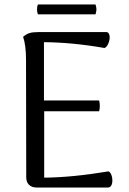

<svg xmlns="http://www.w3.org/2000/svg" viewBox="-20 -836 577 856"><path d="M481 -32Q481 -18 476 -9Q471 0 461 0H143Q122 0 109.5 -12Q97 -24 97 -45L96 -569Q96 -634 83 -672Q97 -684 111.5 -688.5Q126 -693 152 -693H454Q461 -693 465 -686.5Q469 -680 469 -670Q469 -656 462.5 -641Q456 -626 446 -622Q303 -647 176 -648V-388H422Q425 -376 425 -364Q425 -352 422 -340H177V-44Q302 -45 464 -72Q472 -68 476.5 -56.5Q481 -45 481 -32ZM406 -816Q410 -802 410 -794Q410 -788 406 -772H149Q145 -783 145 -794Q145 -807 149 -816Z"/></svg>

Font: Arima Madurai
Style: Regular
Weight: 400
Designer: Joana Correia and Natanael Gama
Foundry: NDISCOVER
Version: Version 1.019